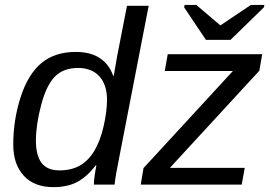

<svg xmlns="http://www.w3.org/2000/svg" viewBox="-20 -748 1096 778"><path d="M195.8 10.3Q119.1 10.3 76.4 -35.9Q33.7 -82 33.7 -162.6Q33.7 -261.7 63.7 -354.7Q93.8 -447.8 148.2 -492.7Q202.6 -537.6 287.1 -537.6Q347.2 -537.6 385 -512.2Q422.9 -486.8 438.5 -440.9H440.9L454.6 -520L494.6 -724.6H582.5L462.9 -108.9Q448.7 -40 444.3 0H360.4Q360.4 -24.9 370.6 -78.1H368.2Q332.5 -31.7 293 -10.7Q253.4 10.3 195.8 10.3ZM221.2 -57.6Q269.5 -57.6 304 -77.4Q338.4 -97.2 362.3 -137Q386.2 -176.8 399.9 -236.6Q413.6 -296.4 413.6 -343.8Q413.6 -404.8 382.6 -438.7Q351.6 -472.7 296.4 -472.7Q236.8 -472.7 202.1 -437.3Q167.5 -401.9 146.5 -321.5Q125.5 -241.2 125.5 -178.2Q125.5 -118.2 148.4 -87.9Q171.4 -57.6 221.2 -57.6ZM914.1 -586.4H814.5L726.1 -718.3L728 -728H775.4L872.6 -645.5H873.5L996.6 -728H1051.3L1049.3 -718.3ZM550.3 0 561.5 -66.9 923.8 -460.4H647.5L659.7 -528.3H1042.5L1030.8 -461.4L668.5 -67.9H971.7L959.5 0Z"/></svg>

Font: Liberation Sans
Style: Italic
Weight: 400
Italic angle: -12°
Designer: Steve Matteson
Foundry: Ascender Corporation
Version: Version 2.1.5